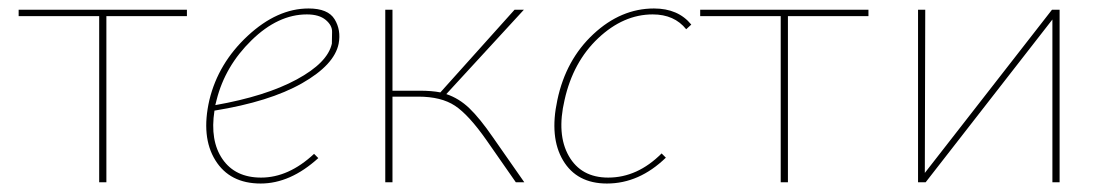

<svg xmlns="http://www.w3.org/2000/svg" viewBox="-20 -430 2613 453"><path d="M421 -407V-392H231V0H214V-392H24V-407Z M708 -410Q754 -410 769.5 -384.5Q785 -359 779 -327Q769 -277 692.5 -233.5Q616 -190 486 -169Q475 -98 505 -54.5Q535 -11 596 -11Q661 -11 721 -67L731 -57Q665 3 595 3Q522 3 488 -52Q454 -107 474 -194Q495 -281 564.5 -345.5Q634 -410 708 -410ZM763 -327Q763 -339 763.5 -354.5Q764 -370 748.5 -383Q733 -396 704 -396Q636 -396 573.5 -335Q511 -274 491 -194L488 -182Q607 -203 680 -242.5Q753 -282 763 -327Z M1143 -106 1217 0H1197L1128 -99Q1086 -159 1053.5 -180.5Q1021 -202 967 -202H906V0H889V-407H906V-216H970Q999 -216 1019 -212L1194 -407H1216L1033 -208Q1063 -198 1087.5 -174.5Q1112 -151 1143 -106Z M1599 -361Q1571 -396 1520 -396Q1451 -396 1391.5 -340Q1332 -284 1312 -194Q1293 -113 1322 -62Q1351 -11 1415 -11Q1484 -11 1541 -68L1551 -58Q1488 3 1412 3Q1341 3 1308.5 -51.5Q1276 -106 1295 -194Q1315 -289 1380 -349.5Q1445 -410 1523 -410Q1580 -410 1611 -372Z M2029 -407V-392H1839V0H1822V-392H1632V-407Z M2480 -407V0H2463V-384L2164 0H2146V-407H2163L2162 -22L2462 -407Z"/></svg>

Font: EauTestText Thin
Style: Italic
Weight: 250
Italic angle: -12°
Designer: Christian Thalmann (Catharsis Fonts)
Version: Version 0.001;PS 000.001;hotconv 1.0.88;makeotf.lib2.5.64775